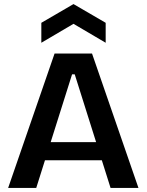

<svg xmlns="http://www.w3.org/2000/svg" viewBox="-20 -923 720 943"><path d="M20 0 248 -660H432L660 0H523L347 -558H334L158 0ZM141 -136V-225H556V-136ZM183 -713V-811L341 -903L499 -811V-713L341 -806Z"/></svg>

Font: Bricolage Grotesque 48pt Condensed ExtraBold SemiBold
Style: Regular
Weight: 600
Version: Version 1.000;gftools[0.9.30]